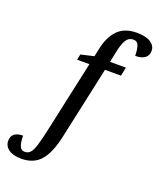

<svg xmlns="http://www.w3.org/2000/svg" viewBox="-279 -879 1023 1229"><g transform="rotate(20 232.0 -264.5)"><path d="M17 241Q-41 241 -71 218.5Q-101 196 -101 161Q-101 129 -80 113.5Q-59 98 -22 98Q-23 136 -14 164Q-5 192 23 192Q44 192 58.5 177Q73 162 84.5 126.5Q96 91 110 29L220 -477H136L144 -515L233 -536L244 -588Q262 -676 308.5 -723Q355 -770 437 -770Q500 -770 532.5 -748.5Q565 -727 565 -693Q565 -660 542 -643.5Q519 -627 477 -627Q477 -665 468.5 -693Q460 -721 432 -721Q399 -721 381.5 -691.5Q364 -662 352 -600L339 -536H447L435 -477H326L219 17Q193 136 146 188.5Q99 241 17 241Z"/></g></svg>

Font: Noto Serif SemiCondensed Medium
Style: Italic
Weight: 500
Width: 4
Italic angle: -12°
Designer: Monotype Design Team
Foundry: Monotype Imaging Inc.
Version: Version 2.013